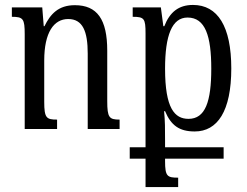

<svg xmlns="http://www.w3.org/2000/svg" viewBox="-20 -522 998 777"><path d="M464 -38C422 -38 414 -46 414 -113V-317C414 -444 373 -501 283 -501C216 -501 184 -465 160 -416H157L151 -492H28V-454C74 -454 80 -446 80 -383V0H211V-38C168 -38 159 -44 159 -110V-277C159 -391 198 -445 256 -445C315 -445 335 -395 335 -305V0H464Z M505 120H569V235H701V197C657 197 648 192 648 130V120H885V74H648V47C648 0 648 -34 644 -72H648C672 -15 705 10 768 10C860 10 916 -72 916 -245C916 -415 861 -502 761 -502C703 -502 667 -473 645 -416H641L631 -492H517V-454C564 -454 569 -447 569 -386V74H505ZM743 -41C687 -41 648 -83 648 -244C648 -379 676 -451 739 -451C811 -451 835 -376 835 -244C835 -111 811 -41 743 -41Z"/></svg>

Font: Noto Serif Armenian ExtraCondensed Medium
Style: Regular
Weight: 500
Width: 2
Designer: Monotype Design Team
Foundry: Monotype Imaging Inc.
Version: Version 2.008